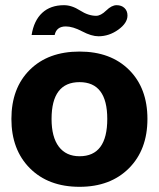

<svg xmlns="http://www.w3.org/2000/svg" viewBox="-20 -709 613 741"><path d="M472 -649Q472 -620 436.5 -594.5Q401 -569 360 -569Q333 -569 297 -588Q261 -607 234 -607Q198 -607 191 -574H102Q111 -630 143 -659.5Q175 -689 227 -689Q257 -689 289 -668.5Q321 -648 351 -648Q369 -648 390 -668.5Q411 -689 430 -689Q449 -689 460.5 -678Q472 -667 472 -649ZM287 -106Q394 -106 394 -250Q394 -392 287 -392Q179 -392 179 -250Q179 -180 207 -143Q235 -106 287 -106ZM287 12Q167 12 95.5 -59.5Q24 -131 24 -250Q24 -369 95 -439.5Q166 -510 287 -510Q407 -510 478 -439.5Q549 -369 549 -250Q549 -131 477.5 -59.5Q406 12 287 12Z"/></svg>

Font: Atkinson Hyperlegible Pro
Style: Bold
Weight: 700
Designer: Elliott Scott, Megan Eiswerth, Linus Boman, Theodore Petrosky, Jacob Perez
Foundry: Braille Institute
Version: Version 1.5.1